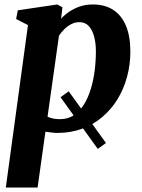

<svg xmlns="http://www.w3.org/2000/svg" viewBox="-20 -584 634 858"><path d="M453.5 55 417 81.5 250.5 -149.5 287 -176ZM6 254 105 -472 52 -499 59.5 -538 236 -564 259 -551.5 253 -500.5Q268.5 -517.5 289.5 -531.8Q310.5 -546 336.8 -555Q363 -564 394.5 -564Q450 -564 487.2 -539Q524.5 -514 543.5 -467.2Q562.5 -420.5 562.5 -354Q562.5 -295.5 548 -241.5Q533.5 -187.5 505.8 -141.8Q478 -96 438 -61.8Q398 -27.5 347.2 -8.8Q296.5 10 236.5 10Q224 10 210.2 8.2Q196.5 6.5 183 4.5L148 254ZM192.5 -62.5Q204 -57 217.8 -54.2Q231.5 -51.5 249 -51.5Q283.5 -51.5 309.8 -69Q336 -86.5 354.8 -116.5Q373.5 -146.5 385.5 -185.5Q397.5 -224.5 403 -268Q408.5 -311.5 408.5 -355Q408.5 -391.5 400.5 -421Q392.5 -450.5 376.5 -467.8Q360.5 -485 335.5 -485Q315.5 -485 298.2 -476Q281 -467 267.2 -453.2Q253.5 -439.5 243.5 -424.5Z"/></svg>

Font: Merriweather 28pt ExtraBold
Style: Italic
Weight: 800
Italic angle: -7.8°
Version: Version 2.101